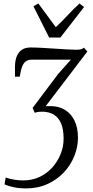

<svg xmlns="http://www.w3.org/2000/svg" viewBox="-20 -832 534 1102"><path d="M128 249.5Q92.5 249.5 60.8 243Q29 236.5 6 226.5L12.5 187Q37.5 195.5 63.2 199.5Q89 203.5 114 203.5Q164 203.5 206 184Q248 164.5 279 130.5Q310 96.5 327.5 53.5Q345 10.5 345 -36Q345 -90.5 330.2 -124.5Q315.5 -158.5 287.8 -174.8Q260 -191 221 -191Q210.5 -191 200.8 -189.8Q191 -188.5 179.5 -184.5L167 -212.5L315 -409L387 -489.5Q361 -489.5 331.5 -489.5Q302 -489.5 272 -489.5Q242 -489.5 214 -489.5Q186 -489.5 162 -489.5Q143 -489.5 129.8 -481Q116.5 -472.5 107.8 -451.5Q99 -430.5 93.5 -392H66Q66 -404 66 -420.5Q66 -437 66 -454Q67 -486.5 76.8 -510Q86.5 -533.5 106 -546.5Q125.5 -559.5 155 -559.5Q183.5 -559.5 219.2 -557.5Q255 -555.5 292 -553Q329 -550.5 361.8 -548.5Q394.5 -546.5 416.5 -546.5Q433.5 -546.5 443 -548.5Q452.5 -550.5 461.5 -558.5L481.5 -536.5L242.5 -223Q249.5 -223 255.5 -223Q261.5 -223 270 -223Q318 -223 353.2 -201.2Q388.5 -179.5 408 -139Q427.5 -98.5 427.5 -41.5Q427.5 12 406.5 64Q385.5 116 346.2 157.8Q307 199.5 251.8 224.5Q196.5 249.5 128 249.5ZM262 -616.5 172 -796 200 -812Q224.5 -779 249.5 -745.2Q274.5 -711.5 300 -676Q336.5 -709.5 367.2 -743.2Q398 -777 436.5 -812L462.5 -791.5L326.5 -616.5Z"/></svg>

Font: Merriweather 36pt Light
Style: Italic
Weight: 300
Italic angle: -7.8°
Version: Version 2.101